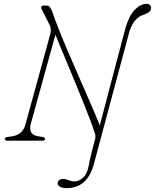

<svg xmlns="http://www.w3.org/2000/svg" viewBox="-20 -729 803 995"><path d="M630 -583 490 -52.5 505.5 -59Q492 -93 471.8 -140.8Q451.5 -188.5 427.2 -244Q403 -299.5 377.2 -358.2Q351.5 -417 327 -474.2Q302.5 -531.5 282.5 -582.5Q262.5 -633.5 249.5 -672.5Q242.5 -687 237.5 -693.5Q232.5 -700 222.5 -700H205.5Q199.5 -700 196.2 -697Q193 -694 193 -689.8Q193 -685.5 196.5 -680L234.5 -605Q241.5 -594 243 -580.2Q244.5 -566.5 240.5 -552L112 -85Q105.5 -57.5 87.5 -42.2Q69.5 -27 45 -23L21 -19.5Q13 -19 8.8 -16Q4.5 -13 4.5 -9.5Q4.5 -4.5 8.5 -2.2Q12.5 0 20 0H198.5Q205.5 0 209.5 -1.8Q213.5 -3.5 213.5 -8.5Q213.5 -12.5 210 -15.5Q206.5 -18.5 199.5 -19.5L176 -23Q151.5 -27 142 -42.5Q132.5 -58 139 -85L276 -581L257 -574Q272.5 -535.5 291.5 -489.8Q310.5 -444 331.2 -394.2Q352 -344.5 372.5 -294.8Q393 -245 411.5 -198.8Q430 -152.5 445 -113.5Q460 -74.5 469 -46.5Q474.5 -35 474.5 -23Q474.5 -11 470.5 1.5Q466 16.5 461.5 34Q457 51.5 452.8 69Q448.5 86.5 445.2 101.2Q442 116 440.5 125.5Q434 168.5 412.5 189.8Q391 211 365 211Q355.5 211 348.5 209Q341.5 207 335.2 204.8Q329 202.5 322.5 200.5Q316 198.5 308 198.5Q293 198.5 285.8 205.2Q278.5 212 278.5 221Q278.5 227.5 283.8 233.2Q289 239 299.2 242.5Q309.5 246 324.5 246Q376.5 246 411.5 217.2Q446.5 188.5 464.5 128.5L650.5 -565Q658 -589.5 668.8 -607Q679.5 -624.5 694 -636.2Q708.5 -648 726.5 -653.5Q745 -660 754 -668Q763 -676 763 -688.5Q763 -697 757 -703Q751 -709 739.5 -709Q708 -709 678.5 -678.5Q649 -648 630 -583Z"/></svg>

Font: Fraunces Thin
Style: Italic
Weight: 250
Italic angle: -16°
Version: Version 1.000;[b76b70a41]